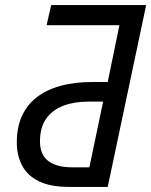

<svg xmlns="http://www.w3.org/2000/svg" viewBox="-20 -734 594 754"><path d="M250 0Q178 0 133 -22Q88 -44 67 -83.5Q46 -123 46 -175Q46 -233 65.5 -277Q85 -321 123 -351Q161 -381 216.5 -396.5Q272 -412 343 -412H403L449 -635H163L181 -714H554L403 0ZM261 -77H331L385 -335H328Q271 -335 228 -318.5Q185 -302 161 -267.5Q137 -233 137 -179Q137 -126 170 -101.5Q203 -77 261 -77Z"/></svg>

Font: Noto Sans Display
Style: Italic
Weight: 400
Italic angle: -12°
Designer: Monotype Design Team
Foundry: Monotype Imaging Inc.
Version: Version 2.003